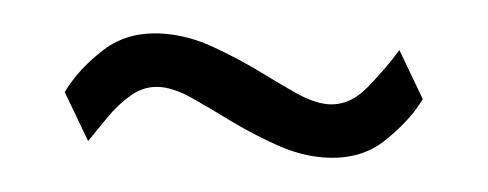

<svg xmlns="http://www.w3.org/2000/svg" viewBox="-27 -349 584 230"><g transform="rotate(5 265.0 -234.5)"><path d="M84 -164 51 -220Q65 -249 93 -274.5Q121 -300 165 -300Q194 -300 223 -289.5Q252 -279 277 -267Q303 -254 326 -243.5Q349 -233 366 -233Q392 -233 412 -257.5Q432 -282 446 -305L479 -249Q466 -222 438 -195.5Q410 -169 365 -169Q338 -169 309.5 -179Q281 -189 254 -202Q228 -215 205 -225.5Q182 -236 165 -236Q146 -236 131 -223.5Q116 -211 104.5 -194Q93 -177 84 -164Z"/></g></svg>

Font: Frank Ruhl Libre Medium
Style: Regular
Weight: 500
Designer: Yanek Iontef
Foundry: Fontef
Version: Version 6.004